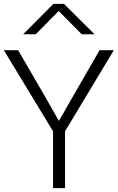

<svg xmlns="http://www.w3.org/2000/svg" viewBox="-23 -979 612 999"><path d="M-2.9 -717.8H71.3L211.9 -475.6Q225.6 -452.1 252.9 -403.8Q280.3 -355.5 282.2 -351.6H284.2Q294.9 -369.1 307.1 -390.6Q319.3 -412.1 333.5 -437.5Q347.7 -462.9 355.5 -475.6L495.1 -717.8H569.3L315.4 -295.9V0H252.9V-295.9ZM97.7 -800.8 254.9 -959H309.6L468.8 -800.8H402.3L282.2 -921.9L163.1 -800.8Z"/></svg>

Font: Gothic A1 Light
Style: Regular
Weight: 300
Version: Version 2.50